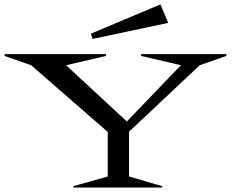

<svg xmlns="http://www.w3.org/2000/svg" viewBox="-36 -843 1042 863"><path d="M-16.1 -591.8 -14.2 -600.1H439L440.9 -591.8L261.2 -549.8L534.2 -296.9L776.9 -549.8L597.2 -591.8L599.1 -600.1H980L981.9 -591.8L861.8 -549.8L543.9 -251V-49.8L693.8 -5.9L691.9 0H294.9L293 -5.9L448.2 -49.8V-250L104 -549.8ZM373 -691.9 685.1 -823.2 720.2 -740.2 379.9 -668Z"/></svg>

Font: Halibut Exp
Style: Regular
Weight: 400
Width: 7
Designer: Matteo Maggi
Foundry: Collletttivo
Version: Version 3.080 | FøM Fix